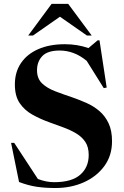

<svg xmlns="http://www.w3.org/2000/svg" viewBox="-20 -955 638 988"><path d="M556.5 -228Q556.5 -154.5 517 -100.5Q477.5 -46.5 411.5 -17Q345.5 12.5 265.5 12.5Q212 12.5 168.5 6Q125 -0.5 78 -18.5L37 -220H53L175 -34Q218 -17.5 258.5 -17.5Q349 -17.5 392.8 -55.8Q436.5 -94 436.5 -157.5Q436.5 -198.5 418.8 -225Q401 -251.5 371.2 -269Q341.5 -286.5 305.8 -299.5Q270 -312.5 234.5 -325.5Q187 -342.5 146.5 -365.2Q106 -388 81.2 -424.5Q56.5 -461 56.5 -520.5Q56.5 -584 88 -630.5Q119.5 -677 177.2 -702.2Q235 -727.5 313.5 -727.5Q379 -727.5 435 -707.5L482.5 -747.5H492L529 -504.5L514 -501.5L426 -642Q392.5 -669.5 358 -682.2Q323.5 -695 287 -695Q225 -695 197.8 -666.5Q170.5 -638 170.5 -593.5Q170.5 -551 196.2 -526.2Q222 -501.5 263.8 -485.5Q305.5 -469.5 353.5 -453.5Q389.5 -441 425.5 -425Q461.5 -409 491 -384Q520.5 -359 538.5 -321.2Q556.5 -283.5 556.5 -228ZM427.5 -772 288.5 -869 149.5 -772H125L245.5 -935H331L452 -772Z"/></svg>

Font: Newsreader Display SemiBold
Style: Regular
Weight: 600
Designer: Hugues Gentile
Foundry: Production Type
Version: Version 1.001